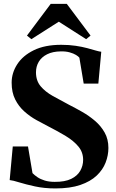

<svg xmlns="http://www.w3.org/2000/svg" viewBox="-20 -992 620 1022"><path d="M275 11Q215.5 11 166.2 0.2Q117 -10.5 82.5 -21.2Q48 -32 31.5 -33.5L48 -212.5H129L153 -70.5Q163.5 -59.5 179.5 -48.8Q195.5 -38 218.2 -31Q241 -24 271 -24Q325.5 -23.5 358.8 -39.8Q392 -56 407.2 -83Q422.5 -110 422.5 -141Q422.5 -182 397.2 -212.2Q372 -242.5 330.2 -267.8Q288.5 -293 238.5 -318.5Q208 -334 173.8 -353Q139.5 -372 109.5 -398.8Q79.5 -425.5 60.8 -462.8Q42 -500 42 -552Q42 -604 71.8 -650Q101.5 -696 160.2 -724.8Q219 -753.5 305.5 -753.5Q348 -753.5 382.8 -748.2Q417.5 -743 444.2 -735.8Q471 -728.5 489.8 -723Q508.5 -717.5 519 -716.5L503.5 -547H425.5L402.5 -685Q397.5 -691.5 384.5 -699.5Q371.5 -707.5 351.2 -713.2Q331 -719 304 -718.5Q260.5 -718 231 -703.2Q201.5 -688.5 186.5 -663.5Q171.5 -638.5 171.5 -607Q171.5 -562.5 196.2 -533Q221 -503.5 261.2 -481Q301.5 -458.5 347 -434.5Q380.5 -417.5 417 -396.8Q453.5 -376 485.5 -348.8Q517.5 -321.5 537.2 -286.2Q557 -251 557 -204.5Q557 -165 542.2 -126.8Q527.5 -88.5 494.5 -57.2Q461.5 -26 407.5 -7.5Q353.5 11 275 11ZM147 -783.5 123.5 -802.5 250 -971.5H335.5L462 -802.5L438.5 -783.5L293 -876.5Z"/></svg>

Font: Merriweather 120pt
Style: Bold
Weight: 700
Designer: Eben Sorkin
Foundry: Eben Sorkin
Version: Version 2.100